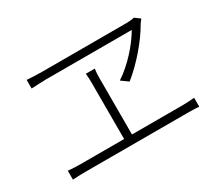

<svg xmlns="http://www.w3.org/2000/svg" viewBox="-118 -911 1235 1099"><g transform="rotate(-30 500.0 -361.5)"><path d="M887 -650 852 -676C841 -672 821 -670 804 -670C714 -670 311 -670 241 -670C207 -670 173 -672 143 -674V-617C143 -617 208 -621 243 -621C308 -621 724 -621 807 -621C765 -548 686 -458 603 -404L649 -371C736 -441 820 -541 866 -621C872 -632 880 -640 887 -650ZM87 -106V-47C117 -49 144 -50 171 -50H843C861 -50 896 -50 922 -47V-106C896 -104 871 -102 843 -102H509V-476C509 -498 510 -514 513 -535H454C456 -515 457 -494 457 -476V-102H171C144 -102 116 -103 87 -106Z"/></g></svg>

Font: Noto Sans SC Light
Style: Regular
Weight: 300
Designer: Ryoko NISHIZUKA 西塚涼子 (kana, bopomofo & ideographs); Paul D. Hunt (Latin, Greek & Cyrillic); Sandoll Communications 산돌커뮤니
Foundry: Adobe
Version: Version 2.004;hotconv 1.0.118;makeotfexe 2.5.65603